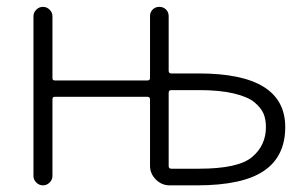

<svg xmlns="http://www.w3.org/2000/svg" viewBox="-20 -565 896 563"><path d="M474.6 -357.4Q474.6 -349.6 482.4 -349.6H563.5Q816.4 -349.6 816.4 -192.4Q816.4 -106.4 753.9 -64Q691.4 -21.5 557.6 -21.5H477.5Q454.1 -21.5 437 -38.6Q419.9 -55.7 419.9 -79.1V-273.4Q419.9 -281.2 412.1 -281.2H140.6Q133.8 -281.2 133.8 -273.4V-48.8Q133.8 -38.1 125.5 -29.8Q117.2 -21.5 106 -21.5Q94.7 -21.5 86.4 -29.8Q78.1 -38.1 78.1 -48.8V-517.6Q78.1 -528.3 86.4 -536.6Q94.7 -544.9 106 -544.9Q117.2 -544.9 125.5 -536.6Q133.8 -528.3 133.8 -517.6V-335.9Q133.8 -329.1 140.6 -329.1H412.1Q419.9 -329.1 419.9 -335.9V-517.6Q419.9 -529.3 427.7 -537.1Q435.5 -544.9 447.3 -544.9Q459 -544.9 466.8 -537.1Q474.6 -529.3 474.6 -517.6ZM482.4 -300.8Q474.6 -300.8 474.6 -293V-78.1Q474.6 -70.3 482.4 -70.3H563.5Q678.7 -70.3 719.2 -104.5Q759.8 -138.7 759.8 -192.4Q759.8 -214.8 752.9 -231.4Q746.1 -248 726.6 -264.6Q707 -281.2 665.5 -291Q624 -300.8 563.5 -300.8Z"/></svg>

Font: Gen Jyuu Gothic Light
Style: Regular
Weight: 200
Designer: [Source Han Sans]
Ryoko NISHIZUKA  (kana & ideographs); Paul D. Hunt (Latin, Greek & Cyrillic); Wenlong ZHANG  (bopomofo
Version: Version 1.002.20150607